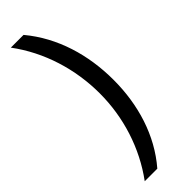

<svg xmlns="http://www.w3.org/2000/svg" viewBox="-293 -721 885 885"><g transform="rotate(-45 150.0 -278.0)"><path d="M260 -274C260 -437 214 -593 113 -714H30C123 -589 171 -433 171 -275C171 -120 123 33 31 158H113C214 41 260 -113 260 -274Z"/></g></svg>

Font: Noto Sans EgyptHiero
Style: Regular
Weight: 400
Designer: Monotype Design Team
Foundry: Monotype Imaging Inc.
Version: Version 2.002